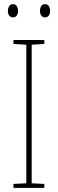

<svg xmlns="http://www.w3.org/2000/svg" viewBox="-20 -907 278 927"><path d="M18 -854C18 -837 26 -823 43 -823C59 -823 67 -836 67 -854C67 -872 59 -887 43 -887C26 -887 18 -871 18 -854ZM173 -855C173 -837 181 -823 197 -823C214 -823 222 -837 222 -855C222 -873 213 -887 197 -887C181 -887 173 -872 173 -855ZM194 0V-19L133 -22V-691L194 -695V-714H45V-695L107 -691V-22L45 -19V0Z"/></svg>

Font: Noto Sans Lao UI Cond Thin
Style: Regular
Weight: 100
Width: 3
Designer: Monotype Design Team
Foundry: Monotype Imaging Inc.
Version: Version 2.000